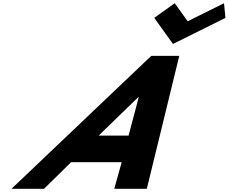

<svg xmlns="http://www.w3.org/2000/svg" viewBox="-20 -1172 1420 1192"><path d="M1379.7 -1061 1370.7 -1152 1145.1 -1040 1064.7 -1152 937.7 -1061 1053.8 -899ZM1092.9 -825H918.9L51.5 0H253.5L421.4 -165H735.4L689.5 0H891.5ZM778.2 -330H592.2L839.7 -570H841.7Z"/></svg>

Font: Hussar
Style: BdWodka
Weight: 700
Foundry: Cannot Into Space Fonts
Version: Version 2.00